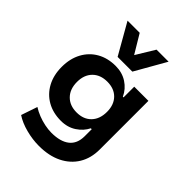

<svg xmlns="http://www.w3.org/2000/svg" viewBox="-267 -898 1217 1217"><g transform="rotate(45 341.0 -289.5)"><path d="M309 190Q252 190 192.5 174.5Q133 159 91 131L128 22Q153 38 183.5 50Q214 62 246 68.5Q278 75 306 75Q386 75 428.5 41.5Q471 8 471 -59V-122H463Q442 -79 398 -50Q354 -21 295 -21Q224 -21 170.5 -51.5Q117 -82 87 -137.5Q57 -193 57 -267Q57 -341 87 -396.5Q117 -452 170.5 -482.5Q224 -513 295 -513Q354 -513 398.5 -484Q443 -455 465 -407H471V-503H598V-67Q598 11 563 68.5Q528 126 463.5 158Q399 190 309 190ZM328 -129Q390 -129 426 -166.5Q462 -204 462 -268Q462 -331 426 -368Q390 -405 328 -405Q266 -405 229.5 -368Q193 -331 193 -268Q193 -204 229.5 -166.5Q266 -129 328 -129ZM263 -562 145 -769H254L329 -644L405 -769H513L395 -562Z"/></g></svg>

Font: Nunito Sans 6pt
Style: Bold
Weight: 700
Version: Version 3.101;gftools[0.9.27]